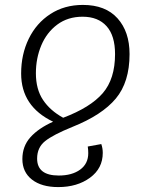

<svg xmlns="http://www.w3.org/2000/svg" viewBox="-20 -554 605 781"><path d="M131 91Q131 160 219 160Q273 160 306 136Q339 112 339 69Q339 56 337 42L392 32Q398 49 398 68Q398 131 346 169Q294 207 217 207Q149 207 110 176.5Q71 146 71 93Q71 41 103.5 4.5Q136 -32 196 -59Q66 -121 66 -255Q66 -333 97 -396.5Q128 -460 185 -497Q242 -534 317 -534Q409 -534 458 -479.5Q507 -425 507 -334Q507 -220 451 -153Q395 -86 275 -38Q196 -6 163.5 20Q131 46 131 91ZM237 -75Q348 -117 398 -175Q448 -233 448 -334Q448 -409 413.5 -447.5Q379 -486 316 -486Q256 -486 213 -454Q170 -422 148 -369.5Q126 -317 126 -256Q126 -191 155 -147.5Q184 -104 237 -75Z"/></svg>

Font: FiraGO Light
Style: Italic
Weight: 300
Italic angle: -8°
Designer: bBox Type GmbH
Foundry: bBox Type GmbH
Version: Version 1.001